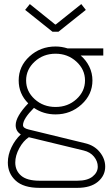

<svg xmlns="http://www.w3.org/2000/svg" viewBox="-20 -699 540 933"><path d="M251 -580.1 375 -679.2 397 -650.9 264.2 -544.9H234.9L102.1 -650.9L125 -679.2L248 -580.1ZM120.1 -32.2Q93.3 -14.6 73.7 21.2Q54.2 57.1 54.2 90.8Q54.2 129.9 82.5 154.5Q110.8 179.2 172.9 179.2H355Q404.8 179.2 429.9 158.9Q455.1 138.7 455.1 110.8Q455.1 85 437 62.5Q418.9 40 386.2 32.2ZM91.8 -90.8Q91.8 -76.2 119.1 -69.8L394 -2.9Q438 7.3 464.6 39.8Q491.2 72.3 491.2 110.8Q491.2 154.3 455.8 184.1Q420.4 213.9 355 213.9H172.9Q94.2 213.9 56.2 178.7Q18.1 143.6 18.1 90.8Q18.1 53.2 35.9 16.4Q53.7 -20.5 81.1 -45.9Q56.2 -61.5 56.2 -90.8Q56.2 -132.8 117.2 -196.8Q70.8 -243.2 70.8 -308.1Q70.8 -377 123.5 -425Q176.3 -473.1 250 -473.1Q279.3 -473.1 308.1 -463.9H481.9V-429.2H372.1Q398.9 -406.2 414.1 -374.8Q429.2 -343.3 429.2 -308.1Q429.2 -239.7 376.2 -191.4Q323.2 -143.1 250 -143.1Q190.9 -143.1 145 -174.8Q91.8 -121.6 91.8 -90.8ZM250 -438Q190.4 -438 148.7 -399.7Q106.9 -361.3 106.9 -308.1Q106.9 -254.9 148.7 -217Q190.4 -179.2 250 -179.2Q309.6 -179.2 351.3 -217Q393.1 -254.9 393.1 -308.1Q393.1 -361.3 351.1 -399.7Q309.1 -438 250 -438Z"/></svg>

Font: Rawengulk
Style: Regular
Weight: 400
Version: Version 0.92